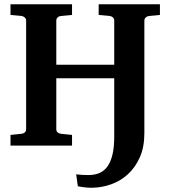

<svg xmlns="http://www.w3.org/2000/svg" viewBox="-20 -691 809 911"><path d="M687 -615.2Q678.7 -614.3 671.9 -608.4Q665 -602.5 665 -592.8V-59.6Q665 7.3 643.3 55.7Q621.6 104 586.9 135.7Q552.2 167.5 508.5 183.1Q464.8 198.7 420.9 199.7Q405.3 200.2 387.5 198.5Q369.6 196.8 349.6 192.9Q348.6 189 347.7 181.4Q346.7 173.8 345.5 165.3Q344.2 156.7 343.3 148.7Q342.3 140.6 341.3 136.2Q358.4 138.2 371.8 138.9Q385.3 139.6 399.9 139.6Q428.7 139.6 451.4 130.1Q474.1 120.6 489.7 98.9Q505.4 77.1 513.7 42.5Q522 7.8 522 -43V-319.8H247.1V-78.1Q247.1 -68.4 253.4 -62.7Q259.8 -57.1 269 -56.2L321.8 -50.8V0H29.8V-50.8L82 -56.2Q91.3 -57.1 97.7 -62.7Q104 -68.4 104 -78.1V-592.8Q104 -602.5 97.2 -608.4Q90.3 -614.3 82 -615.2L29.8 -620.1V-670.9H321.8V-620.1L269 -615.2Q259.8 -614.3 253.4 -608.4Q247.1 -602.5 247.1 -592.8V-383.8H522V-592.8Q522 -602.5 515.6 -608.4Q509.3 -614.3 500 -615.2L448.2 -620.1V-670.9H738.8V-620.1Z"/></svg>

Font: Charis SIL CyrE
Style: Bold
Weight: 700
Foundry: SIL International
Version: Version 5.000